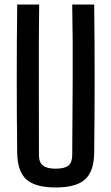

<svg xmlns="http://www.w3.org/2000/svg" viewBox="-20 -820 492 848"><path d="M226 8Q136 8 96.5 -27.5Q57 -63 56 -145Q54 -309 54 -472Q54 -635 56 -800H153Q151 -635 151.5 -467.5Q152 -300 152 -135Q152 -103 169.5 -89Q187 -75 226 -75Q266 -75 282.5 -89Q299 -103 299 -135Q300 -300 301 -467.5Q302 -635 299 -800H396Q398 -635 398 -472Q398 -309 396 -145Q395 -63 355.5 -27.5Q316 8 226 8Z"/></svg>

Font: Big Shoulders Text SemiBold
Style: Regular
Weight: 600
Designer: Patric King
Foundry: XO Type Co
Version: Version 1.000; ttfautohint (v1.8.2)